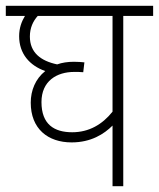

<svg xmlns="http://www.w3.org/2000/svg" viewBox="-20 -642 548 662"><path d="M508 -587V-622H0V-587H66C54 -567 46 -545 46 -517C46 -457 82 -416 136 -397C102 -370 86 -330 86 -288C86 -198 145 -151 227 -151C294 -151 339 -180 368 -209V0H405V-587ZM123 -290C123 -363 176 -394 236 -394C246 -394 258 -394 267 -393L271 -427C262 -428 248 -429 235 -429C213 -429 194 -426 177 -420C120 -432 83 -461 83 -516C83 -546 94 -569 110 -587H368V-257C333 -213 287 -186 229 -186C167 -186 123 -213 123 -290Z"/></svg>

Font: Noto Sans Devanagari UI SemiCondensed ExtraLight
Style: Regular
Weight: 200
Width: 4
Designer: Jelle Bosma - Monotype Design Team
Foundry: Monotype Imaging Inc.
Version: Version 2.004